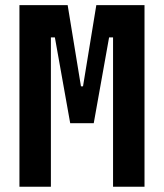

<svg xmlns="http://www.w3.org/2000/svg" viewBox="-20 -713 626 733"><path d="M54.2 0H174.3V-570.3H189.5L248 -242.7H337.9L396.5 -570.3H411.6V0H531.7V-693.4H347.7L296.9 -383.3H289.1L238.3 -693.4H54.2Z"/></svg>

Font: Cascadia Mono NF
Style: Bold
Weight: 700
Monospace: yes
Designer: Aaron Bell
Foundry: Saja Typeworks
Version: Version 2404.023